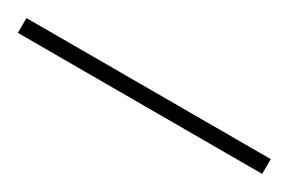

<svg xmlns="http://www.w3.org/2000/svg" viewBox="-9 -919 439 292"><g transform="rotate(30 210.5 -773.0)"><path d="M425 -760V-786H-4V-760Z"/></g></svg>

Font: Noto Sans Thai Looped Condensed Thin
Style: Regular
Weight: 100
Width: 3
Designer: Sasikarn Vongin, Ben Mitchell
Foundry: The Fontpad Ltd
Version: Version 1.001